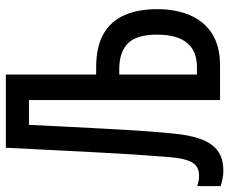

<svg xmlns="http://www.w3.org/2000/svg" viewBox="-82 -672 765 640"><g transform="rotate(-90 300.0 -351.5)"><path d="M51 11Q38 11 25.5 8.5Q13 6 0 2V-76Q10 -73 17.5 -71.5Q25 -70 35 -70Q55 -70 67.5 -79.5Q80 -89 87 -111.5Q94 -134 97 -172Q102 -233 105.5 -287Q109 -341 112 -400Q115 -459 119 -534.5Q123 -610 128 -714H300V-637H166L206 -672Q202 -586 198.5 -518.5Q195 -451 192 -393.5Q189 -336 185.5 -280.5Q182 -225 176 -162Q171 -103 157 -64.5Q143 -26 117.5 -7.5Q92 11 51 11ZM372 -77H397Q450 -77 477.5 -110Q505 -143 505 -210Q505 -278 476 -307Q447 -336 390 -336H372ZM287 0V-714H372V-413H395Q465 -413 507.5 -388.5Q550 -364 570 -318.5Q590 -273 590 -210Q590 -146 569 -98.5Q548 -51 506.5 -25.5Q465 0 402 0Z"/></g></svg>

Font: Noto Sans Mono
Style: Regular
Weight: 400
Designer: Monotype Design Team
Foundry: Monotype Imaging Inc.
Version: Version 2.014